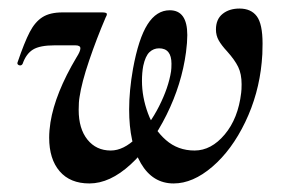

<svg xmlns="http://www.w3.org/2000/svg" viewBox="-20 -416 668 449"><path d="M95 -94Q95 -111 98 -130Q109 -198 159 -282Q168 -296 168 -303Q168 -310 156 -310H108Q73 -310 57 -300Q41 -290 33 -267Q31 -263 27 -263Q24 -263 22 -265Q20 -267 21 -270Q37 -317 49.5 -341Q62 -365 79.5 -376Q97 -387 126 -387H219Q230 -387 230 -383Q230 -380 227 -375Q206 -326 188.5 -274.5Q171 -223 166 -189Q164 -178 164 -159Q164 -115 184.5 -89.5Q205 -64 239 -64Q269 -64 299.5 -94Q330 -124 352 -167.5Q374 -211 380 -249Q381 -256 381 -267Q381 -303 352 -303Q339 -303 329.5 -294Q320 -285 315 -262Q312 -246 312 -227Q312 -189 326 -151Q340 -113 368 -88.5Q396 -64 435 -64Q474 -64 505.5 -101.5Q537 -139 544 -199Q545 -206 545 -219Q545 -243 537 -259.5Q529 -276 511 -296Q498 -310 491.5 -321.5Q485 -333 485 -347Q485 -371 500.5 -383.5Q516 -396 540 -396Q567 -396 580.5 -378Q594 -360 594 -314Q594 -287 592 -270Q585 -196 553.5 -130.5Q522 -65 476.5 -26Q431 13 386 13Q337 13 309.5 -34Q282 -81 282 -160Q282 -204 291 -255Q304 -326 325 -359Q346 -392 377 -392Q418 -392 418 -334Q418 -317 415 -294Q405 -219 369.5 -147.5Q334 -76 285.5 -31.5Q237 13 189 13Q144 13 119.5 -15.5Q95 -44 95 -94Z"/></svg>

Font: Cormorant Infant
Style: Bold Italic
Weight: 700
Italic angle: -10°
Designer: Christian Thalmann (Catharsis Fonts)
Foundry: Catharsis Fonts
Version: Version 4.000